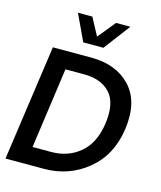

<svg xmlns="http://www.w3.org/2000/svg" viewBox="-142 -1102 1011 1203"><g transform="rotate(15 364.0 -500.0)"><path d="M211.9 -1000H305.2L366.2 -886.2L459 -1000H551.8L422.9 -829.1H292ZM116.2 -750H365.2Q528.3 -750 620.1 -652.1Q711.9 -554.2 687 -373Q662.1 -198.2 541.5 -99.1Q420.9 0 258.8 0H9.8ZM274.9 -113.8Q384.8 -113.8 461.9 -178.5Q539.1 -243.2 558.1 -373Q577.1 -510.3 518.6 -573.7Q460 -637.2 348.1 -637.2H228L154.8 -113.8Z"/></g></svg>

Font: Oakes Grotesk
Style: SemiBold Italic
Weight: 600
Designer: Samuel Oakes
Foundry: Samuel Oakes
Version: Version 1.0 | wf-rip DC20170320